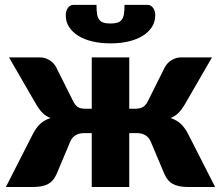

<svg xmlns="http://www.w3.org/2000/svg" viewBox="-20 -748 884 768"><path d="M840.5 0H733.5Q713 0 697.8 -3Q682.5 -6 671.2 -12.2Q660 -18.5 652 -28.2Q644 -38 638 -51L583 -181.5Q575.5 -199 561.2 -207.2Q547 -215.5 528.5 -215.5H497V0H347V-215.5H315.5Q297 -215.5 282.8 -207.2Q268.5 -199 261 -181.5L206 -51Q200 -38 192 -28.2Q184 -18.5 172.8 -12.2Q161.5 -6 146.2 -3Q131 0 110.5 0H3.5L112 -213Q124.5 -237 140.5 -252.2Q156.5 -267.5 182 -276Q163.5 -283 150.5 -296Q137.5 -309 125 -330L16 -518.5H138.5Q159.5 -518.5 177 -508Q194.5 -497.5 204.5 -479.5L273 -342.5Q281 -326.5 291.2 -319.8Q301.5 -313 322.5 -313H347V-518.5H497V-313H519Q540 -313 551.5 -319.8Q563 -326.5 571 -342.5L639.5 -479.5Q649.5 -497.5 667 -508Q684.5 -518.5 705.5 -518.5H828L719 -330Q706.5 -309 693.5 -296Q680.5 -283 662 -276Q687.5 -267.5 703.5 -252.2Q719.5 -237 732 -213ZM422 -654Q439 -654 450 -657.5Q461 -661 467.2 -669.5Q473.5 -678 475.8 -692.2Q478 -706.5 478 -728.5H570Q578 -728.5 583.8 -724.8Q589.5 -721 593.2 -715.2Q597 -709.5 599 -702.2Q601 -695 601 -687.5Q601 -661 587.8 -640.2Q574.5 -619.5 550.8 -604.8Q527 -590 494.2 -582.2Q461.5 -574.5 422 -574.5Q382.5 -574.5 349.8 -582.2Q317 -590 293.2 -604.8Q269.5 -619.5 256.2 -640.2Q243 -661 243 -687.5Q243 -695 245 -702.2Q247 -709.5 250.8 -715.2Q254.5 -721 260.2 -724.8Q266 -728.5 274 -728.5H366Q366 -706.5 368.2 -692.2Q370.5 -678 376.8 -669.5Q383 -661 393.8 -657.5Q404.5 -654 422 -654Z"/></svg>

Font: Lato 2
Style: Regular
Weight: 900
Designer: Lukasz Dziedzic with Adam Twardoch and Botio Nikoltchev
Foundry: tyPoland Lukasz Dziedzic
Version: Version 2.015; 2015-08-06; http://www.latofonts.com/